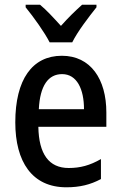

<svg xmlns="http://www.w3.org/2000/svg" viewBox="-20 -786 513 816"><path d="M191 -606H287C309 -651 358 -715 390 -755V-766H329C297 -737 273 -714 239 -676C208 -710 177 -744 150 -766H89V-755C124 -712 169 -649 191 -606ZM243 -549C117 -549 45 -448 45 -266C45 -99 116 10 262 10C319 10 364 -1 409 -25V-110C362 -83 321 -72 272 -72C188 -72 145 -131 143 -247H432V-308C432 -450 365 -549 243 -549ZM244 -471C307 -471 337 -407 337 -322H145C150 -422 185 -471 244 -471Z"/></svg>

Font: Noto Sans Lao Looped Condensed Medium
Style: Regular
Weight: 500
Width: 3
Designer: Mark Frömberg, Ben Mitchell
Foundry: The Fontpad Ltd
Version: Version 1.002